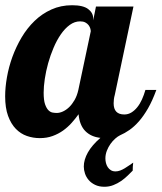

<svg xmlns="http://www.w3.org/2000/svg" viewBox="-33 -525 621 738"><path d="M567.9 -179.2Q552.7 -137.7 535.9 -108.4Q519 -79.1 501 -58.6Q482.9 -38.1 464.6 -25.4Q446.3 -12.7 428.2 -4.9Q419.9 -1 409.9 7.8Q399.9 16.6 391.6 28.3Q383.3 40 377.7 54.4Q372.1 68.8 372.1 84Q372.1 92.8 374.3 101.6Q376.5 110.4 381.1 117.4Q385.7 124.5 393.1 129.2Q400.4 133.8 411.1 133.8Q419.9 133.8 429 130.4Q438 127 446.5 121.8Q455.1 116.7 463.4 110.8Q471.7 105 479 100.1Q478 108.9 477.5 115.5Q477.1 122.1 477.1 130.9Q468.3 139.6 457.3 150.4Q446.3 161.1 432.6 170.7Q418.9 180.2 402.8 186.5Q386.7 192.9 368.2 192.9Q347.7 192.9 332.5 185.5Q317.4 178.2 307.9 167Q298.3 155.8 293.7 142.1Q289.1 128.4 289.1 115.2Q289.1 88.9 304.9 60.8Q320.8 32.7 353 4.9Q316.9 1 294.9 -21.2Q272.9 -43.5 269 -85.9Q256.8 -68.8 242.2 -52.5Q227.5 -36.1 209.5 -23.2Q191.4 -10.3 169.2 -2.2Q147 5.9 120.1 5.9Q94.2 5.9 70.3 -2.4Q46.4 -10.7 27.8 -29.8Q9.3 -48.8 -2 -79.6Q-13.2 -110.4 -13.2 -154.8Q-13.2 -189 -6.3 -228Q0.5 -267.1 14.6 -306.2Q28.8 -345.2 50 -381.1Q71.3 -417 99.9 -444.6Q128.4 -472.2 164.6 -488.5Q200.7 -504.9 244.1 -504.9Q286.6 -504.9 305.9 -490.2Q325.2 -475.6 325.2 -454.1V-446.8L335.9 -500H480L408.2 -160.2Q405.8 -151.9 404.8 -143.8Q403.8 -135.7 403.8 -127.9Q403.8 -85 444.8 -85Q459.5 -85 471.9 -92.5Q484.4 -100.1 494.6 -112.8Q504.9 -125.5 512.7 -142.8Q520.5 -160.2 525.9 -179.2ZM315.9 -404.8Q315.9 -409.2 314 -415.8Q312 -422.4 307.4 -428.5Q302.7 -434.6 294.9 -438.7Q287.1 -442.9 274.9 -442.9Q253.9 -442.9 235.1 -429.2Q216.3 -415.5 200.7 -392.8Q185.1 -370.1 172.9 -341.3Q160.6 -312.5 152.1 -282Q143.6 -251.5 139.2 -221.9Q134.8 -192.4 134.8 -168.9Q134.8 -140.1 140.1 -124.5Q145.5 -108.9 153.1 -101.3Q160.6 -93.8 169.4 -92.3Q178.2 -90.8 185.1 -90.8Q196.3 -90.8 208.7 -96.4Q221.2 -102.1 232.7 -113Q244.1 -124 253.7 -140.6Q263.2 -157.2 268.1 -179.2Z"/></svg>

Font: Lobster
Style: Regular
Weight: 400
Designer: Pablo Impallari
Foundry: Pablo Impallari
Version: Version 1.007; ttfautohint (v1.1) -l 8 -r 50 -G 50 -x 14 -D 